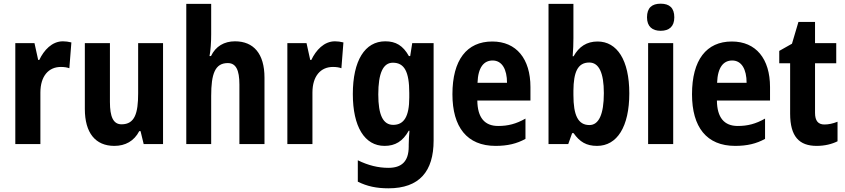

<svg xmlns="http://www.w3.org/2000/svg" viewBox="-20 -781 4582 1041"><path d="M321 -557C262 -557 218 -509 193 -456H187L167 -547H63V0H199V-279C199 -369 244 -418 310 -418C327 -418 343 -416 356 -411L367 -551C351 -555 335 -557 321 -557Z M864 -547H729V-275C729 -167 711 -107 639 -107C594 -107 576 -148 576 -228V-547H440V-190C440 -61 497 10 600 10C659 10 707 -16 735 -70H742L759 0H864Z M1125 -595V-760H990V0H1125V-261C1125 -381 1146 -439 1215 -439C1259 -439 1278 -402 1278 -323V0H1414V-360C1414 -490 1355 -557 1254 -557C1196 -557 1149 -530 1124 -477H1116C1122 -508 1125 -552 1125 -595Z M1796 -557C1737 -557 1693 -509 1668 -456H1662L1642 -547H1538V0H1674V-279C1674 -369 1719 -418 1785 -418C1802 -418 1818 -416 1831 -411L1842 -551C1826 -555 1810 -557 1796 -557Z M2069 -557C1958 -557 1893 -452 1893 -271C1893 -94 1957 10 2065 10C2123 10 2164 -15 2196 -72H2200C2198 -49 2196 -18 2196 4V14C2196 96 2156 129 2086 129C2031 129 1977 116 1920 88V204C1970 229 2021 240 2086 240C2254 240 2331 148 2331 -19V-547H2215L2204 -477H2197C2165 -534 2126 -557 2069 -557ZM2110 -441C2172 -441 2199 -393 2199 -277V-252C2199 -149 2170 -104 2112 -104C2057 -104 2031 -157 2031 -269C2031 -384 2057 -441 2110 -441Z M2649 -556C2511 -556 2433 -456 2433 -270C2433 -92 2512 10 2667 10C2732 10 2782 -2 2829 -28V-138C2778 -109 2734 -98 2681 -98C2607 -98 2569 -144 2568 -236H2856V-309C2856 -462 2780 -556 2649 -556ZM2651 -453C2702 -453 2729 -405 2729 -332H2569C2572 -417 2604 -453 2651 -453Z M3089 -574V-760H2954V0H3061L3082 -59H3090C3123 -12 3159 10 3217 10C3326 10 3392 -94 3392 -275C3392 -455 3326 -556 3220 -556C3161 -556 3119 -528 3090 -476H3085C3088 -512 3089 -547 3089 -574ZM3175 -442C3227 -442 3254 -387 3254 -276C3254 -160 3226 -103 3176 -103C3114 -103 3089 -156 3089 -266V-290C3090 -388 3111 -442 3175 -442Z M3562 -761C3515 -761 3488 -739 3488 -687C3488 -637 3517 -614 3562 -614C3608 -614 3636 -637 3636 -687C3636 -738 3610 -761 3562 -761ZM3630 -547H3494V0H3630Z M3948 -556C3810 -556 3732 -456 3732 -270C3732 -92 3811 10 3966 10C4031 10 4081 -2 4128 -28V-138C4077 -109 4033 -98 3980 -98C3906 -98 3868 -144 3867 -236H4155V-309C4155 -462 4079 -556 3948 -556ZM3950 -453C4001 -453 4028 -405 4028 -332H3868C3871 -417 3903 -453 3950 -453Z M4450 -106C4416 -106 4399 -126 4399 -169V-438H4514V-547H4399V-662H4309L4274 -544L4205 -505V-438H4264V-165C4264 -41 4313 10 4408 10C4452 10 4491 0 4521 -15V-121C4496 -111 4472 -106 4450 -106Z"/></svg>

Font: Noto Sans Ethiopic Condensed
Style: Bold
Weight: 700
Width: 3
Designer: Monotype Design Team
Foundry: Monotype Imaging Inc.
Version: Version 2.102